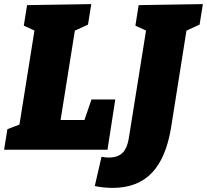

<svg xmlns="http://www.w3.org/2000/svg" viewBox="-32 -730 1009 936"><path d="M414 -245H530L492 0H-12L4 -100L84 -131L60 -105L139 -600L158 -571L84 -605L100 -705L413 -710L397 -610L314 -572L336 -600L257 -105L238 -145H400L369 -114ZM644 -705 957 -710 941 -610 858 -572 880 -600 802 -108Q790 -35 767 20Q744 75 709 112Q674 149 626 167.5Q578 186 517 186Q474 186 430 177L463 34Q471 36 480 37Q489 38 497 38Q529 38 547.5 28Q566 18 576 2Q586 -14 590.5 -31.5Q595 -49 597 -63L683 -600L701 -571L628 -605Z"/></svg>

Font: Bitter Thin Black
Style: Italic
Weight: 900
Italic angle: -9°
Version: Version 3.020